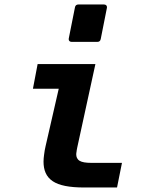

<svg xmlns="http://www.w3.org/2000/svg" viewBox="-20 -833 642 857"><path d="M300.3 -646H414.1C422.9 -646 428.2 -650.4 429.7 -659.2L457 -796.9C457.5 -798.3 457.5 -799.8 457.5 -800.8C457.5 -808.1 452.6 -813 443.8 -813H330.1C321.3 -813 315.9 -808.6 314.5 -799.8L287.1 -662.1C286.6 -660.6 286.6 -659.2 286.6 -658.2C286.6 -650.9 291.5 -646 300.3 -646ZM357.4 3.9H502.4L524.4 -106H388.7C363.3 -106 345.7 -108.9 335.4 -115.2C324.2 -122.1 320.3 -132.8 320.3 -144C320.3 -147.9 320.8 -151.4 321.8 -156.7C322.8 -162.6 321.3 -158.7 324.7 -174.3L405.8 -546.9H147.9L127 -437H242.2L183.6 -181.2C180.2 -166.5 178.7 -157.7 176.8 -142.6C175.3 -131.3 174.3 -122.6 174.3 -111.8C174.3 -74.2 185.5 -43.9 215.8 -23.9C243.7 -5.4 288.1 3.9 357.4 3.9Z"/></svg>

Font: Hack
Style: Bold Oblique
Weight: 700
Italic angle: -12°
Monospace: yes
Designer: Christopher Simpkins
Foundry: Christopher Simpkins
Version: Version 2.010